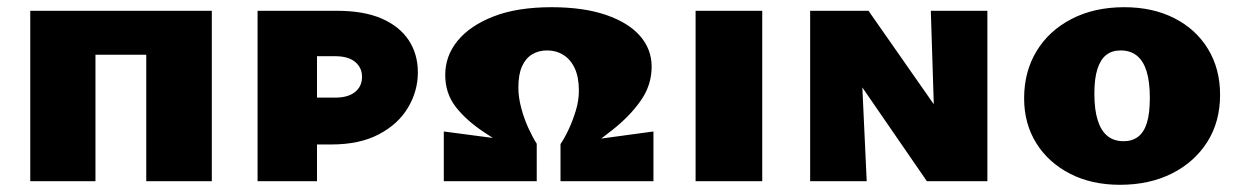

<svg xmlns="http://www.w3.org/2000/svg" viewBox="-20 -503 3445 533"><path d="M386 0V-473H568V0ZM64 0V-473H245V0ZM136 -351V-473H493V-351Z M695 0V-473H916Q990 -473 1039.5 -451.5Q1089 -430 1114.5 -391.5Q1140 -353 1140 -302Q1140 -250 1112.5 -204Q1085 -158 1031.5 -130Q978 -102 901 -102H783V-232H911Q946 -232 965.5 -247.5Q985 -263 985 -290Q985 -315 966 -331Q947 -347 910 -347H860V0Z M1470 -104V0H1212V-138ZM1499 -363Q1475 -363 1457 -352Q1439 -341 1429 -318.5Q1419 -296 1419 -260Q1419 -233 1427 -203Q1435 -173 1447 -147Q1459 -121 1470 -104L1432 -66Q1372 -104 1323 -136.5Q1274 -169 1245 -206.5Q1216 -244 1216 -295Q1216 -348 1250.5 -390Q1285 -432 1350.5 -457.5Q1416 -483 1511 -483Q1600 -483 1662.5 -461.5Q1725 -440 1757 -403Q1789 -366 1789 -318Q1789 -267 1759 -224Q1729 -181 1681 -143Q1633 -105 1580 -67L1536 -103Q1547 -119 1558.5 -143.5Q1570 -168 1578.5 -196Q1587 -224 1587 -251Q1587 -289 1575.5 -313.5Q1564 -338 1544 -350.5Q1524 -363 1499 -363ZM1536 -103 1794 -138V0H1536Z M1911 0V-473H2096V0Z M2229 0V-473H2364L2386 0ZM2617 0H2553L2297 -372V-473H2391L2609 -161ZM2721 -473V0H2579L2564 -473Z M3089 10Q3010 10 2950 -21Q2890 -52 2856.5 -106Q2823 -160 2823 -230Q2823 -304 2857.5 -361Q2892 -418 2955 -450.5Q3018 -483 3101 -483Q3180 -483 3240 -452.5Q3300 -422 3333.5 -367Q3367 -312 3367 -240Q3367 -165 3331.5 -109Q3296 -53 3233.5 -21.5Q3171 10 3089 10ZM3099 -111Q3123 -111 3139.5 -123.5Q3156 -136 3164 -162.5Q3172 -189 3172 -231Q3172 -276 3163 -305Q3154 -334 3136 -348.5Q3118 -363 3091 -363Q3067 -363 3051 -350.5Q3035 -338 3026.5 -311.5Q3018 -285 3018 -243Q3018 -198 3027.5 -168.5Q3037 -139 3055 -125Q3073 -111 3099 -111Z"/></svg>

Font: Ysabeau SC Black
Style: Regular
Weight: 900
Designer: Christian Thalmann (Catharsis Fonts)
Version: Version 2.001;gftools[0.9.30]; featfreeze: smcp